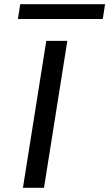

<svg xmlns="http://www.w3.org/2000/svg" viewBox="-20 -901 524 921"><path d="M90 0 202 -705H303L191 0ZM66 -810 77 -881H484L473 -810Z"/></svg>

Font: Nunito Sans 7pt Expanded
Style: Italic
Weight: 400
Width: 7
Italic angle: -9°
Designer: Vernon Adams
Foundry: Vernon Adams
Version: Version 3.101;gftools[0.9.27]